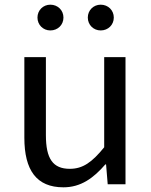

<svg xmlns="http://www.w3.org/2000/svg" viewBox="-20 -787 647 820"><path d="M251 13C325 13 379 -26 430 -85H433L440 0H516V-543H425V-158C373 -94 334 -66 278 -66C206 -66 176 -109 176 -210V-543H84V-199C84 -60 136 13 251 13ZM195 -657C227 -657 251 -681 251 -712C251 -743 227 -767 195 -767C164 -767 140 -743 140 -712C140 -681 164 -657 195 -657ZM410 -657C442 -657 466 -681 466 -712C466 -743 442 -767 410 -767C379 -767 355 -743 355 -712C355 -681 379 -657 410 -657Z"/></svg>

Font: Noto Sans HK
Style: Regular
Weight: 400
Designer: Ryoko NISHIZUKA 西塚涼子 (kana, bopomofo & ideographs); Paul D. Hunt (Latin, Greek & Cyrillic); Sandoll Communications 산돌커뮤니
Foundry: Adobe
Version: Version 2.004;hotconv 1.0.118;makeotfexe 2.5.65603